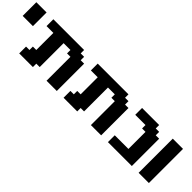

<svg xmlns="http://www.w3.org/2000/svg" viewBox="162 -1555 2484 2484"><g transform="rotate(45 1404.0 -312.5)"><path d="M0 -375H187.5V-625H0Z M811.5 0H999V-500H936.5V-562.5H874V-625H311.5V-500H436.5V-187.5H374V-125H311.5V0H561.5V-62.5H624V-500H749V-437.5H811.5Z M1623 0H1810.5V-500H1748V-562.5H1685.5V-625H1123V-500H1248V-187.5H1185.5V-125H1123V0H1373V-62.5H1435.5V-500H1560.5V-437.5H1623Z M1934.6 0H2372.1V-500H2309.6V-562.5H2247.1V-625H1934.6V-500H2122.1V-437.5H2184.6V-125H1934.6Z M2496.1 0H2683.6V-625H2496.1Z"/></g></svg>

Font: Faithful 32x
Style: Semibold
Weight: 400
Foundry: Faithful Resource Pack
Version: Version 1.0; January 27, 2023